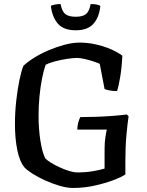

<svg xmlns="http://www.w3.org/2000/svg" viewBox="-20 -931 726 951"><path d="M342 0Q312 0 276 -10.5Q240 -21 204.5 -37Q169 -53 141.5 -70.5Q114 -88 101 -102Q77 -131 65.5 -188.5Q54 -246 54 -317Q54 -375 60.5 -432.5Q67 -490 76.5 -535.5Q86 -581 96 -605Q117 -625 150 -645.5Q183 -666 222 -682.5Q261 -699 300.5 -709.5Q340 -720 375 -720Q415 -720 455 -711Q495 -702 529.5 -687Q564 -672 586 -655Q583 -594 575 -547.5Q567 -501 560 -480Q537 -480 520.5 -483.5Q504 -487 498 -490L474 -615Q463 -620 442 -627Q421 -634 398.5 -639Q376 -644 362 -644Q342 -644 312.5 -639.5Q283 -635 254 -627.5Q225 -620 206 -610Q196 -582 188 -541Q180 -500 175.5 -453Q171 -406 171 -360Q171 -292 180 -234.5Q189 -177 204 -147Q213 -137 232.5 -125Q252 -113 276 -102Q300 -91 323 -84Q346 -77 361 -77Q406 -77 440.5 -83Q475 -89 498 -96V-193Q498 -225 502 -251Q506 -277 509 -289H363Q363 -308 368 -325.5Q373 -343 378 -351Q415 -351 457 -352.5Q499 -354 538.5 -357Q578 -360 608 -364L617 -355Q612 -324 606.5 -264.5Q601 -205 601 -137V-67Q582 -54 541 -38.5Q500 -23 448 -11.5Q396 0 342 0ZM355 -781Q295 -781 266.5 -814Q238 -847 232 -902Q237 -905 250.5 -908Q264 -911 280 -911Q287 -874 304 -861Q321 -848 355 -848Q389 -848 405.5 -861Q422 -874 429 -911Q449 -911 461 -908Q473 -905 477 -902Q472 -847 443.5 -814Q415 -781 355 -781Z"/></svg>

Font: Texturina 72pt SemiBold
Style: Regular
Weight: 600
Designer: Guillermo Torres Carreño
Foundry: Omnibus-Type
Version: Version 1.002; ttfautohint (v1.8.3)